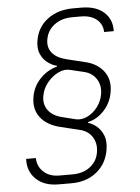

<svg xmlns="http://www.w3.org/2000/svg" viewBox="-60 -786 719 987"><g transform="rotate(-5 300.0 -292.5)"><path d="M203 155Q128 155 86 114.5Q44 74 47 10H97Q98 53 128.5 81.5Q159 110 211 110H278Q333 110 369.5 81.5Q406 53 413 6Q420 -38 399 -71Q378 -104 337 -114L234 -139Q167 -156 134.5 -198.5Q102 -241 112 -302Q120 -355 157 -395Q194 -435 246 -449L247 -453Q224 -458 200.5 -475Q177 -492 164 -521Q151 -550 158 -591Q169 -659 222.5 -699.5Q276 -740 355 -740H397Q472 -740 513.5 -703Q555 -666 553 -605H503Q503 -644 473 -669.5Q443 -695 390 -695H348Q292 -695 254.5 -667Q217 -639 209 -592Q202 -551 225 -523Q248 -495 296 -483L398 -458Q457 -443 488.5 -400.5Q520 -358 510 -297Q502 -243 466 -202.5Q430 -162 381 -151L380 -147Q402 -141 424 -123Q446 -105 458 -75Q470 -45 463 -2Q452 69 399.5 112Q347 155 270 155ZM318 -171Q348 -164 378.5 -178.5Q409 -193 431.5 -222.5Q454 -252 460 -289Q467 -333 446 -366Q425 -399 384 -409L313 -426Q283 -434 250.5 -418Q218 -402 193.5 -371.5Q169 -341 163 -303Q156 -262 178.5 -231Q201 -200 250 -188Z"/></g></svg>

Font: JetBrains Mono NL Thin
Style: Italic
Weight: 100
Italic angle: -9°
Monospace: yes
Designer: Philipp Nurullin, Konstantin Bulenkov
Foundry: JetBrains
Version: Version 2.305; ttfautohint (v1.8.4.7-5d5b)